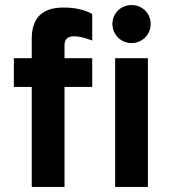

<svg xmlns="http://www.w3.org/2000/svg" viewBox="-20 -742 683 762"><path d="M502 -571C545 -571 578 -605 578 -647C578 -689 545 -722 502 -722C460 -722 426 -689 426 -647C426 -605 460 -571 502 -571ZM236 -397H346V-511H236V-563C236 -587 250 -598 273 -598C286 -598 308 -596 346 -581V-687C309 -706 273 -712 232 -712C170 -712 106 -690 106 -589V-511H35V-397H106V0H236ZM437 0H567V-511H437Z"/></svg>

Font: Overpass ExtraBold
Style: Regular
Weight: 800
Designer: Delve Withrington, Thomas Jockin
Foundry: Delve Fonts
Version: Version 3.000;DELV;Overpass